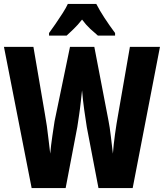

<svg xmlns="http://www.w3.org/2000/svg" viewBox="-27 -951 829 971"><path d="M782 -714 644 0H471L412 -308Q406 -345 399 -395Q392 -445 388 -494Q385 -469 381.5 -435.5Q378 -402 373 -369Q368 -336 364 -309L305 0H133L-7 -714H142L200 -375Q205 -349 210 -313.5Q215 -278 219 -241.5Q223 -205 227 -174Q231 -218 238 -265Q245 -312 249 -338L327 -714H450L522 -339Q528 -309 533.5 -262.5Q539 -216 544 -174Q547 -217 554.5 -271.5Q562 -326 571 -375L630 -714ZM460 -931Q477 -898 501.5 -860.5Q526 -823 555 -784V-771H468Q451 -785 429.5 -805Q408 -825 388 -852Q367 -825 345 -804Q323 -783 310 -771H221V-784Q235 -803 254 -830.5Q273 -858 290.5 -885.5Q308 -913 316 -931Z"/></svg>

Font: Noto Sans Tamil ExtraCondensed ExtraBold
Style: Regular
Weight: 800
Width: 2
Designer: Jelle Bosma - Monotype Design Team
Foundry: Monotype Imaging Inc.
Version: Version 2.004; ttfautohint (v1.8.4.7-5d5b)